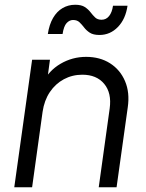

<svg xmlns="http://www.w3.org/2000/svg" viewBox="-20 -787 614 807"><path d="M40 0 115 -536H190L176 -432L159 -438Q185 -490 234.5 -519Q284 -548 342 -548Q400 -548 442.5 -521Q485 -494 505.5 -446Q526 -398 517 -336L470 0H395L441 -331Q450 -396 418 -434.5Q386 -473 326 -473Q284 -473 248.5 -454Q213 -435 189.5 -400Q166 -365 159 -317L115 0ZM287 -703Q272 -703 260 -690Q248 -677 243 -644H181Q187 -684 203 -711.5Q219 -739 243 -753Q267 -767 296 -767Q322 -767 336.5 -757.5Q351 -748 360.5 -735.5Q370 -723 380 -713.5Q390 -704 407 -704Q426 -704 438.5 -719.5Q451 -735 455 -763H516Q508 -707 475.5 -673.5Q443 -640 398 -640Q372 -640 357.5 -649.5Q343 -659 333.5 -671.5Q324 -684 314 -693.5Q304 -703 287 -703Z"/></svg>

Font: Kosmopol Plus Jakarta Sans Italic It
Style: Regular
Weight: 400
Italic angle: -8.04999°
Designer: Gumpita Rahayu
Foundry: Tokotype
Version: Version 2.006